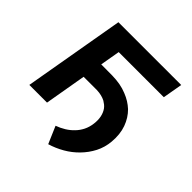

<svg xmlns="http://www.w3.org/2000/svg" viewBox="-179 -666 945 945"><g transform="rotate(45 293.5 -193.5)"><path d="M533.7 -425.3 551.8 -528.3H114.7L22.9 0H146L183.6 -217.3H275.4Q293 -216.8 307.9 -213.1Q322.8 -209.5 335 -203.1Q343.8 -197.8 351.3 -191.7Q358.9 -185.5 364.7 -177.7Q376.5 -161.1 381.1 -139.2Q385.7 -117.2 382.3 -90.3Q378.9 -63 367.9 -41Q356.9 -19 340.3 -2Q323.7 15.6 302.2 28.8Q280.8 42 256.3 50.8L294.9 140.6Q334 128.9 370.6 107.9Q407.2 86.9 436 57.1Q464.8 27.8 483.9 -9Q502.9 -45.9 506.8 -89.4Q511.7 -144 496.3 -186.8Q481 -229.5 450.7 -259.3Q436 -272.9 418.7 -283.7Q401.4 -294.4 381.3 -302.2Q358.9 -311.5 333.3 -316.2Q307.6 -320.8 279.8 -321.3L201.7 -321.8L219.7 -425.3Z"/></g></svg>

Font: Roboto Mono SemiBold
Style: Italic
Weight: 600
Italic angle: -10°
Monospace: yes
Designer: Google
Version: Version 3.000